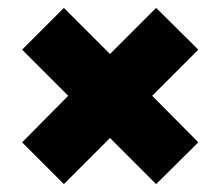

<svg xmlns="http://www.w3.org/2000/svg" viewBox="-20 -604 557 487"><path d="M36 -478 153 -361 36 -243 142 -137 259 -254 376 -137 483 -243 366 -361 483 -478 376 -584 259 -467 142 -584Z"/></svg>

Font: Aspekta 850
Style: Regular
Weight: 850
Designer: Ivo Dolenc
Version: Version 2.000